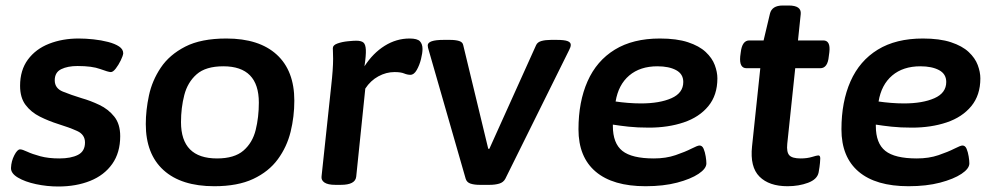

<svg xmlns="http://www.w3.org/2000/svg" viewBox="-20 -670 3629 698"><path d="M192 8Q151 8 111 -0.5Q71 -9 45 -24.5Q19 -40 20 -60Q21 -84 32 -105.5Q43 -127 53 -127Q61 -127 79 -118.5Q97 -110 126.5 -102Q156 -94 196 -94Q238 -94 263.5 -107Q289 -120 289 -152Q289 -181 260 -194Q231 -207 192 -219Q157 -230 125 -246Q93 -262 73 -288.5Q53 -315 53 -358Q53 -415 81.5 -453.5Q110 -492 158.5 -511Q207 -530 266 -530Q291 -530 319.5 -527Q348 -524 373 -517.5Q398 -511 413 -501Q428 -491 428 -476Q427 -467 419 -450.5Q411 -434 401 -421Q391 -408 383 -408Q374 -408 344.5 -419Q315 -430 262 -430Q226 -430 202.5 -418.5Q179 -407 179 -378Q179 -349 208.5 -337Q238 -325 277 -313Q309 -304 341.5 -288.5Q374 -273 395.5 -246Q417 -219 417 -175Q417 -115 388 -74Q359 -33 308 -12.5Q257 8 192 8Z M759 7Q639 7 574.5 -51.5Q510 -110 510 -219Q510 -269 521.5 -323Q533 -377 564.5 -424Q596 -471 653.5 -500.5Q711 -530 803 -530Q922 -530 986 -471.5Q1050 -413 1050 -304Q1050 -246 1036.5 -191Q1023 -136 990 -91Q957 -46 900.5 -19.5Q844 7 759 7ZM769 -94Q832 -94 865 -122.5Q898 -151 909.5 -197.5Q921 -244 921 -297Q921 -429 792 -429Q728 -429 695 -400Q662 -371 650 -324.5Q638 -278 638 -226Q638 -94 769 -94Z M1199 2Q1172 2 1159.5 -6.5Q1147 -15 1149 -29L1184 -357Q1191 -419 1191 -456Q1191 -470 1190.5 -478Q1190 -486 1190 -495Q1190 -506 1207 -512Q1224 -518 1244.5 -520Q1265 -522 1275 -522Q1293 -522 1301 -515.5Q1309 -509 1310 -489Q1311 -469 1305 -429Q1336 -477 1378.5 -503.5Q1421 -530 1469 -530Q1497 -530 1506.5 -520Q1516 -510 1516 -492Q1516 -477 1510.5 -455Q1505 -433 1495 -415.5Q1485 -398 1472 -398Q1461 -398 1449 -403Q1437 -408 1414 -408Q1384 -408 1355.5 -392.5Q1327 -377 1308 -348L1275 -28Q1272 2 1219 2Z M1724 2Q1704 2 1690.5 -2.5Q1677 -7 1673 -20L1539 -486Q1535 -498 1535 -505Q1535 -525 1593 -525H1616Q1636 -525 1649 -521Q1662 -517 1664 -506L1755 -129H1759L1929 -506Q1934 -517 1948.5 -521Q1963 -525 1983 -525H2004Q2032 -525 2043.5 -520.5Q2055 -516 2055 -507Q2055 -499 2049 -488L1817 -20Q1810 -7 1795 -2.5Q1780 2 1760 2Z M2327 7Q2208 7 2145.5 -46Q2083 -99 2083 -200Q2083 -300 2116 -374.5Q2149 -449 2215 -489.5Q2281 -530 2379 -530Q2440 -530 2481 -516.5Q2522 -503 2545.5 -481Q2569 -459 2578.5 -433.5Q2588 -408 2588 -385Q2588 -324 2555 -284Q2522 -244 2465.5 -225Q2409 -206 2339 -206Q2297 -206 2265 -209.5Q2233 -213 2208 -217V-212Q2208 -149 2242.5 -121.5Q2277 -94 2357 -94Q2401 -94 2436 -106Q2471 -118 2493.5 -129.5Q2516 -141 2523 -141Q2533 -141 2538 -129Q2543 -117 2545.5 -101.5Q2548 -86 2548 -76Q2548 -57 2519.5 -38Q2491 -19 2441.5 -6Q2392 7 2327 7ZM2310 -294Q2378 -294 2421 -313Q2464 -332 2464 -372Q2464 -401 2438 -415Q2412 -429 2370 -429Q2307 -429 2267.5 -395.5Q2228 -362 2218 -301Q2238 -298 2262.5 -296Q2287 -294 2310 -294Z M2843 7Q2776 7 2741 -28Q2706 -63 2714 -138L2744 -422H2694Q2667 -422 2671 -465L2673 -480Q2678 -523 2704 -523H2756L2779 -620Q2786 -650 2826 -650H2847Q2894 -650 2891 -619L2881 -523H2973Q3000 -523 2995 -480L2993 -465Q2989 -422 2962 -422H2871L2842 -147Q2839 -117 2849.5 -105.5Q2860 -94 2891 -94Q2914 -94 2932 -99.5Q2950 -105 2955 -105Q2962 -105 2962 -94Q2962 -91 2961 -78Q2960 -65 2956 -43Q2951 -18 2917.5 -5.5Q2884 7 2843 7Z M3283 7Q3164 7 3101.5 -46Q3039 -99 3039 -200Q3039 -300 3072 -374.5Q3105 -449 3171 -489.5Q3237 -530 3335 -530Q3396 -530 3437 -516.5Q3478 -503 3501.5 -481Q3525 -459 3534.5 -433.5Q3544 -408 3544 -385Q3544 -324 3511 -284Q3478 -244 3421.5 -225Q3365 -206 3295 -206Q3253 -206 3221 -209.5Q3189 -213 3164 -217V-212Q3164 -149 3198.5 -121.5Q3233 -94 3313 -94Q3357 -94 3392 -106Q3427 -118 3449.5 -129.5Q3472 -141 3479 -141Q3489 -141 3494 -129Q3499 -117 3501.5 -101.5Q3504 -86 3504 -76Q3504 -57 3475.5 -38Q3447 -19 3397.5 -6Q3348 7 3283 7ZM3266 -294Q3334 -294 3377 -313Q3420 -332 3420 -372Q3420 -401 3394 -415Q3368 -429 3326 -429Q3263 -429 3223.5 -395.5Q3184 -362 3174 -301Q3194 -298 3218.5 -296Q3243 -294 3266 -294Z"/></svg>

Font: Asap Semi Expanded Semi Expanded SemiBold
Style: Italic
Weight: 600
Width: 6
Italic angle: -6°
Designer: Pablo Cosgaya
Foundry: Omnibus-Type
Version: Version 3.001; ttfautohint (v1.8.4.7-5d5b)